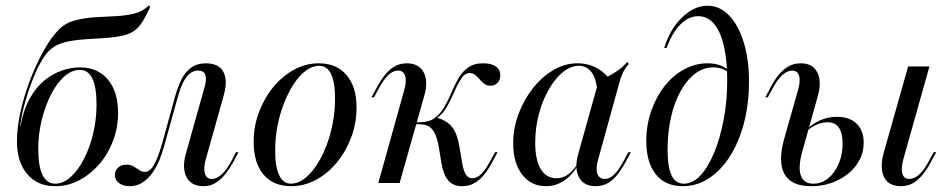

<svg xmlns="http://www.w3.org/2000/svg" viewBox="-20 -651 3371 683"><path d="M176.6 11.3Q112.9 11.3 76.6 -31.9Q40.3 -75 40.3 -149.2Q40.3 -196 52.8 -252.8Q65.3 -309.7 87.1 -366.5Q108.9 -423.4 135.5 -471Q162.1 -518.5 189.5 -546Q212.9 -569.4 246 -578.2Q279 -587.1 316.5 -589.5Q354 -591.9 390.7 -593.5Q427.4 -595.2 458.1 -602.8Q488.7 -610.5 508.9 -631.5L514.5 -626.6Q500.8 -596.8 489.1 -577.4Q477.4 -558.1 463.3 -546Q449.2 -533.9 428.2 -527.4Q407.3 -521 375.4 -517.7Q343.5 -514.5 296 -512.1Q254 -509.7 225 -504Q196 -498.4 177 -487.5Q158.1 -476.6 144.4 -458.9Q130.6 -441.1 116.1 -413.7Q106.5 -393.5 93.5 -360.9Q80.6 -328.2 69.4 -287.9Q58.1 -247.6 51.6 -204H56.5L52.4 -200Q62.9 -258.9 85.1 -299.2Q107.3 -339.5 137.1 -364.1Q166.9 -388.7 200 -400Q233.1 -411.3 264.5 -411.3Q327.4 -411.3 363.7 -368.1Q400 -325 400 -250Q400 -197.6 382.3 -150.4Q364.5 -103.2 333.1 -66.9Q301.6 -30.6 261.7 -9.7Q221.8 11.3 176.6 11.3ZM176.6 2.4Q204.8 2.4 231 -21Q257.3 -44.4 278.2 -84.7Q299.2 -125 311.3 -175.4Q323.4 -225.8 323.4 -279Q323.4 -341.1 308.5 -371.8Q293.5 -402.4 263.7 -402.4Q235.5 -402.4 208.9 -379Q182.3 -355.6 161.7 -315.3Q141.1 -275 128.6 -225Q116.1 -175 116.1 -121Q116.1 -58.9 131.5 -28.2Q146.8 2.4 176.6 2.4Z M441.9 11.3Q418.5 11.3 403.6 0.4Q388.7 -10.5 388.7 -28.2Q388.7 -44.4 400 -54.8Q411.3 -65.3 429 -65.3Q445.2 -65.3 455.6 -58.9Q466.1 -52.4 475.4 -46Q484.7 -39.5 495.2 -39.5Q510.5 -39.5 521.8 -55.6Q533.1 -71.8 541.5 -94.4Q550 -116.9 555.6 -136.3L604 -312.1Q612.9 -342.7 625.8 -369Q638.7 -395.2 660.1 -410.5Q681.5 -425.8 712.9 -425.8Q742.7 -425.8 760.1 -412.5Q777.4 -399.2 781.9 -373.4Q786.3 -347.6 775.8 -311.3L712.1 -84.7Q703.2 -52.4 708.9 -33.5Q714.5 -14.5 733.9 -14.5Q750.8 -14.5 769 -31Q787.1 -47.6 804 -79.8L819.4 -109.7H828.2L810.5 -75.8Q799.2 -54.8 784.3 -35.1Q769.4 -15.3 749.6 -2Q729.8 11.3 703.2 11.3Q675 11.3 657.7 -3.2Q640.3 -17.7 635.9 -44Q631.5 -70.2 641.1 -104L708.9 -345.2Q712.1 -357.3 712.5 -369.8Q712.9 -382.3 706.9 -391.1Q700.8 -400 684.7 -400Q666.9 -400 653.2 -387.5Q639.5 -375 629.8 -354.4Q620.2 -333.9 613.7 -310.5L563.7 -130.6Q557.3 -107.3 547.2 -82.3Q537.1 -57.3 522.2 -36.3Q507.3 -15.3 487.5 -2Q467.7 11.3 441.9 11.3Z M1016.1 11.3Q952.4 11.3 917.3 -30.2Q882.3 -71.8 882.3 -146Q882.3 -201.6 901.2 -252Q920.2 -302.4 952.4 -341.5Q984.7 -380.6 1026.2 -403.2Q1067.7 -425.8 1114.5 -425.8Q1176.6 -425.8 1212.5 -384.3Q1248.4 -342.7 1248.4 -268.5Q1248.4 -212.9 1229.4 -162.5Q1210.5 -112.1 1178.2 -73Q1146 -33.9 1104 -11.3Q1062.1 11.3 1016.1 11.3ZM1015.3 2.4Q1038.7 2.4 1061.7 -14.5Q1084.7 -31.5 1104.4 -60.9Q1124.2 -90.3 1139.5 -128.6Q1154.8 -166.9 1163.3 -210.9Q1171.8 -254.8 1171.8 -300Q1171.8 -358.1 1157.7 -387.5Q1143.5 -416.9 1115.3 -416.9Q1091.9 -416.9 1069 -400.4Q1046 -383.9 1026.2 -354Q1006.5 -324.2 991.1 -285.9Q975.8 -247.6 967.3 -204Q958.9 -160.5 958.9 -115.3Q958.9 -56.5 973.4 -27Q987.9 2.4 1015.3 2.4Z M1623.4 11.3Q1592.7 11.3 1575.4 -8.1Q1558.1 -27.4 1550.8 -67.7L1541.1 -127.4Q1535.5 -158.9 1527 -176.2Q1518.5 -193.5 1505.6 -201.2Q1492.7 -208.9 1473.4 -208.9H1441.9L1443.5 -216.1H1472.6Q1505.6 -216.1 1526.2 -231Q1546.8 -246 1560.5 -270.2Q1574.2 -294.4 1585.5 -321Q1596.8 -347.6 1610.5 -371.8Q1624.2 -396 1645.2 -410.9Q1666.1 -425.8 1699.2 -425.8Q1728.2 -425.8 1744 -414.5Q1759.7 -403.2 1759.7 -383.1Q1759.7 -366.9 1750 -356.5Q1740.3 -346 1725 -346Q1712.1 -346 1702.8 -352.8Q1693.5 -359.7 1685.9 -369Q1678.2 -378.2 1670.2 -384.7Q1662.1 -391.1 1650.8 -391.1Q1633.9 -391.1 1621 -371.8Q1608.1 -352.4 1596.4 -325Q1584.7 -297.6 1569.8 -271Q1554.8 -244.4 1532.3 -229.8L1534.7 -232.3Q1568.5 -222.6 1587.1 -200.4Q1605.6 -178.2 1613.7 -133.1L1624.2 -70.2Q1629 -42.7 1637.5 -29.8Q1646 -16.9 1659.7 -16.9Q1676.6 -16.9 1692.3 -32.3Q1708.1 -47.6 1725 -80.6L1741.1 -109.7H1750L1729.8 -71.8Q1719.4 -52.4 1705.2 -33.5Q1691.1 -14.5 1671 -1.6Q1650.8 11.3 1623.4 11.3ZM1325.8 0 1417.7 -329.8Q1427.4 -362.9 1421 -381.5Q1414.5 -400 1396 -400Q1378.2 -400 1360.9 -383.5Q1343.5 -366.9 1326.6 -334.7L1310.5 -304.8H1301.6L1320.2 -339.5Q1331.5 -360.5 1346 -380.2Q1360.5 -400 1380.6 -412.9Q1400.8 -425.8 1427.4 -425.8Q1469.4 -425.8 1486.7 -394.4Q1504 -362.9 1489.5 -311.3L1401.6 0Z M1921.8 11.3Q1869.4 11.3 1837.5 -29.8Q1805.6 -71 1805.6 -141.1Q1805.6 -196 1825 -246.8Q1844.4 -297.6 1876.6 -338.3Q1908.9 -379 1949.6 -402.4Q1990.3 -425.8 2033.9 -425.8Q2073.4 -425.8 2104.8 -408.1Q2136.3 -390.3 2156.5 -358.1L2104.8 -322.6Q2102.4 -369.4 2085.1 -393.1Q2067.7 -416.9 2039.5 -416.9Q2009.7 -416.9 1981.9 -394Q1954 -371 1931.9 -332.3Q1909.7 -293.5 1896.8 -244.4Q1883.9 -195.2 1883.9 -143.5Q1883.9 -82.3 1903.6 -49.6Q1923.4 -16.9 1959.7 -16.9Q1981.5 -16.9 2000 -29.8Q2018.5 -42.7 2035.5 -69.4V-62.9Q2014.5 -26.6 1985.5 -7.7Q1956.5 11.3 1921.8 11.3ZM2098.4 11.3Q2056.5 11.3 2039.5 -20.6Q2022.6 -52.4 2037.1 -104L2110.5 -366.1Q2138.7 -375 2166.5 -392.7Q2194.4 -410.5 2211.3 -430.6L2216.9 -423.4Q2208.9 -414.5 2203.2 -405.6Q2197.6 -396.8 2193.1 -386.3Q2188.7 -375.8 2184.7 -362.1L2108.1 -84.7Q2098.4 -52.4 2104.8 -33.5Q2111.3 -14.5 2131.5 -14.5Q2146 -14.5 2158.5 -24.6Q2171 -34.7 2181 -49.6Q2191.1 -64.5 2199.2 -79.8L2215.3 -109.7H2224.2L2204.8 -73.4Q2194.4 -54 2179.8 -34.3Q2165.3 -14.5 2145.6 -1.6Q2125.8 11.3 2098.4 11.3Z M2408.9 11.3Q2346.8 11.3 2312.9 -31Q2279 -73.4 2279 -149.2Q2279 -205.6 2296.4 -255.6Q2313.7 -305.6 2343.5 -344Q2373.4 -382.3 2413.3 -404Q2453.2 -425.8 2496.8 -425.8Q2542.7 -425.8 2571 -401.6L2570.2 -393.5Q2561.3 -402.4 2546.8 -406.9Q2532.3 -411.3 2516.1 -411.3Q2482.3 -411.3 2452.8 -389.1Q2423.4 -366.9 2401.2 -327Q2379 -287.1 2366.9 -233.9Q2354.8 -180.6 2354.8 -118.5Q2354.8 -56.5 2369 -27Q2383.1 2.4 2412.9 2.4Q2444.4 2.4 2471.8 -27Q2499.2 -56.5 2520.6 -108.1Q2541.9 -159.7 2554.4 -226.2Q2566.9 -292.7 2566.9 -366.1Q2566.9 -437.9 2554.8 -488.7Q2542.7 -539.5 2519.8 -566.5Q2496.8 -593.5 2463.7 -593.5Q2429.8 -593.5 2400.4 -564.1Q2371 -534.7 2351.6 -480.6H2342.7Q2362.9 -546.8 2406 -588.7Q2449.2 -630.6 2496.8 -630.6Q2540.3 -630.6 2573.4 -596.4Q2606.5 -562.1 2625.4 -501.2Q2644.4 -440.3 2644.4 -360.5Q2644.4 -281.5 2626.6 -213.7Q2608.9 -146 2577 -95.6Q2545.2 -45.2 2502 -16.9Q2458.9 11.3 2408.9 11.3Z M3184.7 11.3Q3155.6 11.3 3138.7 -3.2Q3121.8 -17.7 3117.7 -44Q3113.7 -70.2 3122.6 -104L3210.5 -414.5H3286.3L3193.5 -84.7Q3184.7 -51.6 3189.9 -33.1Q3195.2 -14.5 3214.5 -14.5Q3233.1 -14.5 3250.8 -31Q3268.5 -47.6 3286.3 -81.5L3301.6 -109.7H3310.5L3291.9 -75.8Q3281.5 -54.8 3266.5 -35.1Q3251.6 -15.3 3231.9 -2Q3212.1 11.3 3184.7 11.3ZM2865.3 11.3Q2794.4 11.3 2770.6 -31.9Q2746.8 -75 2769.4 -156.5L2818.5 -329.8Q2828.2 -362.1 2822.6 -381Q2816.9 -400 2797.6 -400Q2780.6 -400 2762.5 -383.5Q2744.4 -366.9 2727.4 -334.7L2711.3 -304.8H2702.4L2721 -339.5Q2731.5 -360.5 2746.4 -380.2Q2761.3 -400 2781.5 -412.9Q2801.6 -425.8 2828.2 -425.8Q2857.3 -425.8 2873.8 -411.3Q2890.3 -396.8 2894.8 -371Q2899.2 -345.2 2889.5 -310.5L2833.1 -108.9Q2818.5 -54.8 2829 -26.2Q2839.5 2.4 2873.4 2.4Q2902.4 2.4 2925.8 -16.5Q2949.2 -35.5 2963.3 -68.1Q2977.4 -100.8 2977.4 -140.3Q2977.4 -216.1 2923.4 -216.1Q2902.4 -216.1 2880.6 -205.6Q2858.9 -195.2 2844.4 -178.2L2845.2 -185.5Q2866.1 -208.9 2895.6 -222.2Q2925 -235.5 2956.5 -235.5Q3002.4 -235.5 3027.4 -210.9Q3052.4 -186.3 3052.4 -143.5Q3052.4 -100 3027 -64.9Q3001.6 -29.8 2959.3 -9.3Q2916.9 11.3 2865.3 11.3Z"/></svg>

Font: Playfair 144pt
Style: Italic
Weight: 400
Italic angle: -15.6°
Designer: Claus Eggers Sørensen
Foundry: Claus Eggers Sørensen
Version: Version 2.001;gftools[0.9.30]